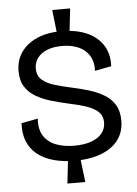

<svg xmlns="http://www.w3.org/2000/svg" viewBox="-59 -816 696 973"><g transform="rotate(-5 289.0 -329.5)"><path d="M258 -646 244 -771H335L321 -646ZM244 112 258 -13H320L335 112ZM292 0Q232 0 183.5 -13.5Q135 -27 101.5 -54Q68 -81 52 -120.5Q36 -160 39 -213L123 -229Q119 -173 141.5 -139.5Q164 -106 204.5 -91Q245 -76 295 -76Q345 -76 381 -88.5Q417 -101 436.5 -124.5Q456 -148 456 -180Q456 -217 431.5 -237.5Q407 -258 368.5 -270Q330 -282 286 -291Q242 -301 200 -313Q158 -325 123 -345Q88 -365 67.5 -396.5Q47 -428 47 -477Q47 -532 75.5 -573Q104 -614 156.5 -637Q209 -660 281 -660Q351 -660 405 -638Q459 -616 489.5 -571.5Q520 -527 517 -461L433 -445Q435 -479 424.5 -505Q414 -531 393 -549Q372 -567 342.5 -576Q313 -585 277 -585Q234 -585 202 -572.5Q170 -560 152.5 -536.5Q135 -513 135 -483Q135 -445 160 -424Q185 -403 225 -391.5Q265 -380 310 -370Q353 -361 394 -348.5Q435 -336 469.5 -316Q504 -296 524 -263.5Q544 -231 544 -183Q544 -125 514 -84.5Q484 -44 427.5 -22Q371 0 292 0Z"/></g></svg>

Font: Bricolage Grotesque 72pt
Style: Regular
Weight: 400
Version: Version 1.001;gftools[0.9.33.dev8+g029e19f]